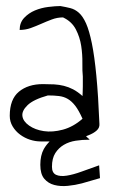

<svg xmlns="http://www.w3.org/2000/svg" viewBox="-20 -493 378 644"><path d="M315.4 104.5Q310.5 105.5 293.5 110.8Q276.4 116.2 254.4 122.1Q232.4 127.9 207.5 130.4Q182.6 132.8 162.1 127.4Q141.6 122.1 128.4 106.4Q115.2 90.8 115.2 59.6Q115.2 28.3 127 6.8Q134.8 -6.8 146.5 -18.6H116.2Q98.6 -18.6 80.6 -24.4Q62.5 -30.3 47.4 -41.5Q32.2 -52.7 22.5 -68.8Q12.7 -85 12.7 -104.5Q12.7 -160.2 43.5 -185.5Q74.2 -210.9 124 -210.9Q144.5 -210.9 161.6 -210Q178.7 -209 194.3 -205.1Q210 -201.2 225.1 -193.4Q240.2 -185.5 256.8 -170.9Q256.8 -173.8 257.3 -183.1Q257.8 -192.4 257.8 -203.1V-236.3Q255.9 -253.9 256.3 -281.7Q256.8 -309.6 252.4 -338.9Q248 -368.2 234.4 -394.5Q220.7 -420.9 191.4 -434.6Q171.9 -434.6 153.8 -427.7Q135.7 -420.9 118.2 -413.1Q100.6 -405.3 83 -398.9Q65.4 -392.6 45.9 -392.6Q45.9 -417 61 -433.1Q76.2 -449.2 97.2 -458Q118.2 -466.8 142.1 -469.7Q166 -472.7 182.6 -472.7Q200.2 -469.7 215.8 -465.8Q231.4 -461.9 244.6 -450.2Q257.8 -438.5 268.6 -414.6Q279.3 -390.6 288.1 -347.7Q296.9 -304.7 303.2 -238.8Q309.6 -172.9 313.5 -77.1Q314.5 -64.5 304.2 -55.2Q293.9 -45.9 276.4 -39.1Q273.4 -38.1 268.6 -36.1Q270.5 -34.2 271.5 -33.2Q276.4 -28.3 278.8 -26.9Q281.2 -25.4 279.3 -24.4Q255.9 -24.4 233.9 -21Q211.9 -17.6 194.3 -7.3Q176.8 2.9 165.5 20.5Q154.3 38.1 154.3 66.4Q154.3 86.9 168 93.3Q181.6 99.6 203.6 96.2Q225.6 92.8 253.9 82.5Q282.2 72.3 312.5 61.5ZM140.6 -172.9Q91.8 -159.2 72.3 -140.1Q52.7 -121.1 55.2 -103.5Q57.6 -85.9 77.6 -71.8Q97.7 -57.6 127 -53.2Q156.2 -48.8 190.9 -58.1Q225.6 -67.4 256.8 -94.7Q244.1 -123 232.4 -138.2Q220.7 -153.3 207.5 -161.1Q194.3 -168.9 177.7 -170.9Q161.1 -172.9 140.6 -172.9Z"/></svg>

Font: Annie Use Your Telescope
Style: Regular
Weight: 400
Version: Version 1.003 2001